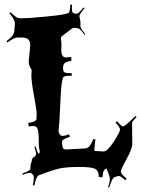

<svg xmlns="http://www.w3.org/2000/svg" viewBox="-20 -870 624 849"><path d="M298.8 -850.1 297.9 -835.9Q297.9 -819.8 300.3 -816.2Q302.7 -812.5 308.1 -811Q313.5 -809.6 316.4 -809.3Q319.3 -809.1 321.3 -809.6Q328.1 -811 349.1 -836.9L354 -834Q331.1 -806.2 331.1 -798.8L335.9 -772.9Q335.9 -762.2 335.4 -754.2Q335 -746.1 356.9 -719.2L354 -715.8Q338.4 -735.8 333.3 -740.5Q328.1 -745.1 322.8 -745.1L311 -747.1Q307.6 -747.1 299.8 -745.1L254.9 -710.9Q249 -705.1 249 -699.2L252 -675.8L251 -648.9Q251 -632.3 256.1 -624.3Q261.2 -616.2 270.3 -616.2Q279.3 -616.2 294.9 -618.2L295.9 -601.1Q271 -597.2 264.9 -589.8Q258.8 -582.5 258.8 -568.4Q258.8 -554.2 264.9 -550.3Q271 -546.4 297.9 -545.9L296.9 -535.2Q271.5 -535.2 264.6 -532Q257.8 -528.8 256.8 -520Q250.5 -502.9 246.8 -414.8Q243.2 -326.7 238.8 -290Q238.8 -287.6 242.9 -278.3Q247.1 -269 256.8 -269Q266.6 -269 285.6 -275.9L289.1 -265.1Q258.3 -254.9 254.9 -247.1Q253.9 -244.1 253.9 -236.8L256.8 -220.2Q258.3 -209 272.9 -209L360.8 -213.9Q370.6 -217.3 376.7 -224.6Q382.8 -231.9 393.1 -255.9L401.9 -253.9Q397 -212.9 397 -204.1Q397 -202.1 403.3 -202.1H405.8L439 -200.2Q454.6 -200.2 482.7 -243.2Q510.7 -286.1 510.7 -296.6Q510.7 -307.1 490.7 -328.1L498 -334Q516.6 -311 524.4 -311Q532.2 -311 579.1 -356.9L584 -353Q564 -331.5 564 -327.1L564.9 -230Q562 -207.5 542 -170.9Q514.6 -122.1 514.6 -111.3Q514.6 -100.6 540 -80.1L533.7 -73.2Q512.7 -91.8 506.1 -91.8Q499.5 -91.8 484.9 -85.9Q475.1 -80.6 462.9 -41L458 -42Q465.8 -65.9 465.8 -77.6Q465.8 -89.4 459.2 -104Q452.6 -118.7 451.7 -125Q442.9 -122.6 438.7 -114.7Q434.6 -106.9 433.1 -85.9L417 -86.9Q417 -114.3 401.1 -123Q385.3 -131.8 331.1 -131.8Q276.9 -131.8 245.8 -125.5Q214.8 -119.1 149.9 -94.2Q139.2 -85.9 131.8 -49.8L125 -50.8Q129.9 -76.2 129.9 -81.8Q129.9 -87.4 128.9 -90.6Q127.9 -93.8 127.2 -95Q126.5 -96.2 124 -99.1Q118.2 -106 111.3 -106Q104.5 -106 80.1 -97.2L78.1 -102.1Q101.1 -111.3 107.2 -115.2Q113.3 -119.1 114.7 -124V-138.2Q115.2 -141.6 123 -168Q123 -168.9 116.7 -172.9L124 -169.9L136.7 -181.2Q139.6 -184.1 139.6 -190.7Q139.6 -197.3 131.8 -221.2L136.7 -223.1Q145.5 -196.3 149.9 -189.9Q155.8 -192.9 155.8 -198.5Q155.8 -204.1 153.3 -213.1Q150.9 -222.2 151.4 -250Q151.9 -277.8 147.5 -295.4Q143.1 -313 127.9 -313Q124.5 -313 106.9 -311L105 -326.2Q136.7 -331.5 140.6 -340.8Q142.1 -344.2 142.1 -364.5Q142.1 -384.8 130.4 -446Q118.7 -507.3 118.7 -538.1L120.1 -559.1Q120.1 -560.1 113.5 -572.5Q106.9 -585 106.9 -598.1L113.8 -668.9Q113.8 -682.6 110.4 -687.7Q106.9 -692.9 105.2 -695.6Q103.5 -698.2 98.6 -699.7Q93.8 -701.2 91.8 -702.1Q86.9 -704.1 76.2 -704.1H55.7Q42.5 -704.1 12.7 -682.1L8.8 -688Q28.8 -703.6 34.9 -712.2Q41 -720.7 43 -730L45.9 -766.1Q45.9 -782.7 22 -811L26.9 -815.9Q52.7 -789.1 66.9 -789.1Q105 -789.1 173.6 -795.7Q242.2 -802.2 261.5 -806.6Q280.8 -811 283.2 -813Q290 -817.9 291 -849.1Z"/></svg>

Font: Eater Caps
Style: Regular
Weight: 400
Version: Version 001.002